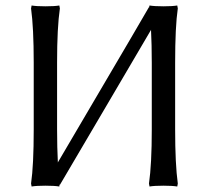

<svg xmlns="http://www.w3.org/2000/svg" viewBox="-20 -676 768 706"><path d="M104 -445.8Q104 -573.7 94.2 -645L96.2 -655.8Q114.3 -652.8 147 -652.8Q180.2 -652.8 198.2 -655.8L200.2 -645Q189.9 -575.2 189.9 -445.8V-201.2Q189.9 -133.8 192.9 -75.2V-79.1Q248.5 -174.3 360.6 -364.5Q472.7 -554.7 527.8 -649.9V-647Q527.8 -647.9 528.8 -651.6Q529.8 -655.3 529.8 -655.8Q547.9 -652.8 581.1 -652.8Q613.3 -652.8 631.8 -655.8L633.8 -645Q624 -578.6 624 -444.8V-200.2Q624 -72.3 633.8 -1L631.8 9.8Q613.3 6.8 581.1 6.8Q547.9 6.8 529.8 9.8L527.8 -1Q538.1 -72.3 538.1 -200.2V-444.8Q538.1 -511.2 535.2 -569.8V-565.9Q479.5 -470.7 367.7 -280.8Q255.9 -90.8 200.2 3.9V1Q198.2 4.9 198.2 9.8Q180.2 6.8 147 6.8Q114.3 6.8 96.2 9.8L94.2 -1Q104 -68.8 104 -200.2Z"/></svg>

Font: Linear Smooth Low Contrast
Style: Regular
Weight: 500
Designer: Philipp H. Poll, Flanker
Foundry: Philipp H. Poll, reworked by Flanker
Version: Version 1.010 | FøM Fix